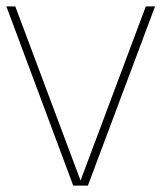

<svg xmlns="http://www.w3.org/2000/svg" viewBox="-30 -583 527 603"><path d="M428 -563H457L246 0H200L-10 -563H18L223 -16Z"/></svg>

Font: Darker Grotesque Light
Style: Regular
Weight: 300
Designer: Gabriel Lam
Foundry: TypeRant
Version: Version 1.000;gftools[0.9.28]